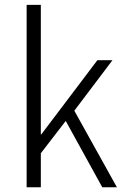

<svg xmlns="http://www.w3.org/2000/svg" viewBox="-20 -786 540 806"><path d="M91.8 0V-765.6H151.4V-221.7H153.3L388.7 -533.2H452.1L292 -321.3L470.7 0H409.2L255.9 -278.3L151.4 -142.6V0Z"/></svg>

Font: GenEi Gothic M Light
Style: Regular
Weight: 300
Designer: o_tamon (Modified); [Source Han Sans]
Ryoko NISHIZUKA  (kana & ideographs); Paul D. Hunt (Latin, Greek & Cyrillic); Wenl
Version: Version 1.1a;Original Version 1.004